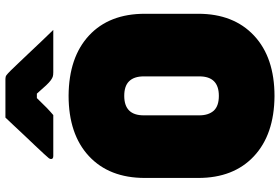

<svg xmlns="http://www.w3.org/2000/svg" viewBox="-178 -808 1007 690"><g transform="rotate(-90 325.0 -463.5)"><path d="M326 -720Q464 -719 542 -646.5Q620 -574 620 -446V-254Q620 -127 541.5 -53.5Q463 20 324 20Q186 19 108 -54Q30 -127 30 -254V-446Q30 -574 108.5 -647Q187 -720 326 -720ZM255 -250Q255 -217 272 -198Q289 -180 325 -180Q395 -180 395 -250V-450Q395 -485 377 -503Q360 -520 325 -520Q255 -520 255 -450ZM247 -947H386Q394 -947 399 -943.5Q404 -940 416 -928Q423 -921 440 -903Q457 -885 478.5 -862.5Q500 -840 522 -816.5Q544 -793 562 -775H410Q399 -775 393.5 -777Q388 -779 381 -784Q374 -789 363 -800.5Q352 -812 333 -834H317Q296 -812 282.5 -799Q269 -786 256 -775H109Q98 -775 98 -783Q98 -787 101 -791Q104 -795 116 -808Q127 -820 145 -839Q163 -858 183 -879Q203 -900 220 -918.5Q237 -937 247 -947Z"/></g></svg>

Font: Recursive Sn Lnr St XBk
Style: Regular
Weight: 1000
Version: Version 1.079;hotconv 1.0.112;makeotfexe 2.5.65598; ttfautoh